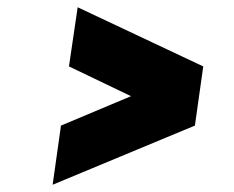

<svg xmlns="http://www.w3.org/2000/svg" viewBox="-20 -559 645 529"><path d="M194 -539 540 -376 517 -213 125 -50 148 -213 341 -294 170 -376Z"/></svg>

Font: Unageo
Style: ExtraBold-Italic
Weight: 800
Designer: Richard Sepsi
Foundry: Richard Sepsi
Version: Version 2.000